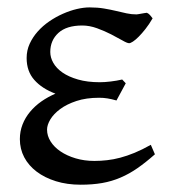

<svg xmlns="http://www.w3.org/2000/svg" viewBox="-20 -489 461 524"><path d="M396.5 -439Q387.2 -422.9 377.2 -410.2Q367.2 -397.5 358.4 -388.7Q349.6 -379.9 342.8 -375.5Q335.9 -371.1 332.5 -371.1Q327.1 -371.1 314 -378.7Q300.8 -386.2 283.2 -395.3Q265.6 -404.3 244.9 -411.9Q224.1 -419.4 204.6 -419.4Q161.6 -419.4 139.4 -399.2Q117.2 -378.9 117.2 -347.2Q117.2 -332 125.5 -317.4Q133.8 -302.7 150.6 -291Q167.5 -279.3 192.9 -272Q218.3 -264.6 252.4 -264.6Q265.6 -264.6 282.2 -266.6Q298.8 -268.6 313.5 -272L323.2 -261.7L297.9 -214.8Q283.7 -218.8 272.9 -220.5Q262.2 -222.2 250.5 -222.2Q215.3 -222.2 188.7 -213.4Q162.1 -204.6 144.3 -191.4Q126.5 -178.2 117.4 -163.1Q108.4 -147.9 108.4 -135.3Q108.4 -118.2 118.2 -102.8Q127.9 -87.4 145.3 -75.7Q162.6 -64 186.3 -56.9Q210 -49.8 237.8 -49.8Q254.9 -49.8 272.2 -51.8Q289.6 -53.7 308.1 -58.6Q326.7 -63.5 347.4 -72Q368.2 -80.6 391.6 -93.8L402.8 -67.9Q377.9 -45.9 355.5 -30.3Q333 -14.6 309.1 -4.4Q285.2 5.9 258.8 10.5Q232.4 15.1 200.2 15.1Q163.1 15.1 132.6 5.6Q102.1 -3.9 80.1 -20.5Q58.1 -37.1 46.1 -59.8Q34.2 -82.5 34.2 -109.4Q34.2 -130.4 41.5 -149.2Q48.8 -168 62 -183.8Q75.2 -199.7 93 -212.2Q110.8 -224.6 131.3 -233.4Q94.7 -247.1 73.7 -270.8Q52.7 -294.4 52.7 -330.6Q52.7 -351.6 61 -369.6Q69.3 -387.7 83 -403.1Q96.7 -418.5 114.5 -430.7Q132.3 -442.9 151.6 -451.4Q170.9 -460 189.7 -464.4Q208.5 -468.8 224.6 -468.8Q246.1 -468.8 263.7 -465.8Q281.2 -462.9 296.6 -459.2Q312 -455.6 325.4 -452.6Q338.9 -449.7 352.5 -449.7Q354 -449.7 357.9 -450.4Q361.8 -451.2 366.5 -451.9Q371.1 -452.6 375.2 -453.4Q379.4 -454.1 380.9 -454.1Q386.2 -451.7 389.4 -447.8Q392.6 -443.8 396.5 -439Z"/></svg>

Font: Akkhara
Style: Regular
Weight: 400
Designer: J. Victor Gaultney
Version: Version 1.00 June 13, 2006, initial release